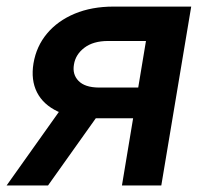

<svg xmlns="http://www.w3.org/2000/svg" viewBox="-48 -566 605 586"><path d="M324.2 0 397.5 -440.9H281.7Q236.8 -440.9 209.7 -420.4Q182.6 -399.9 177.7 -369.1Q172.4 -338.9 191.7 -319.1Q210.9 -299.3 252.9 -298.8H414.6L399.4 -205.1H237.3Q172.4 -205.1 128.2 -225.8Q84 -246.6 64.9 -284.2Q45.9 -321.8 54.2 -372.6Q63 -424.8 95.5 -463.6Q127.9 -502.4 179.9 -524.2Q231.9 -545.9 298.8 -545.9H535.6L444.3 0ZM-27.8 0 171.4 -280.3H297.9L98.6 0Z"/></svg>

Font: Inter Tight SemiBold
Style: Italic
Weight: 600
Italic angle: -9.39999°
Designer: Rasmus Andersson
Foundry: rsms
Version: Version 3.004